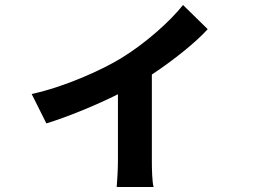

<svg xmlns="http://www.w3.org/2000/svg" viewBox="-20 -662 1040 770"><path d="M107 -285 166 -167C253 -194 365 -240 453 -284V-20C453 15 450 68 448 88H596C590 68 589 15 589 -20V-363C678 -422 766 -493 813 -545L714 -642C663 -577 562 -487 465 -428C386 -380 237 -313 107 -285Z"/></svg>

Font: Noto Sans CJK TC
Style: Bold
Weight: 700
Designer: Ryoko NISHIZUKA 西塚涼子 (kana, bopomofo & ideographs); Paul D. Hunt (Latin, Greek & Cyrillic); Sandoll Communications 산돌커뮤니
Foundry: Adobe
Version: Version 2.004;hotconv 1.0.118;makeotfexe 2.5.65603